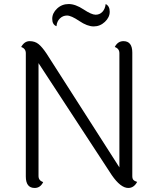

<svg xmlns="http://www.w3.org/2000/svg" viewBox="-20 -924 785 952"><path d="M504 -904Q524 -894 524 -866Q524 -838 500 -815.5Q476 -793 444.5 -793Q413 -793 373 -820Q333 -847 312.5 -847Q292 -847 277 -832.5Q262 -818 260 -794Q239 -802 239 -830.5Q239 -859 263 -881.5Q287 -904 320.5 -904Q354 -904 394 -877.5Q434 -851 454 -851Q474 -851 487.5 -865Q501 -879 504 -904ZM108 -49V-660Q108 -683 85 -691Q101 -720 127 -720Q153 -720 171 -705.5Q189 -691 211 -658L572 -94V-660Q572 -683 549 -691Q564 -720 592 -720Q636 -720 636 -663V-51Q636 -38 641.5 -32Q647 -26 660 -22Q644 8 616 8Q578 8 534 -56L171 -611V-51Q171 -29 194 -21Q180 8 152 8Q108 8 108 -49Z"/></svg>

Font: Laila Light
Style: Regular
Weight: 300
Designer: Hitesh Malaviya
Foundry: Indian Type Foundry
Version: Version 1.302;PS 1.0;hotconv 1.0.78;makeotf.lib2.5.61930; tt